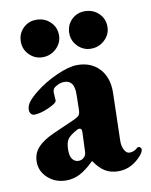

<svg xmlns="http://www.w3.org/2000/svg" viewBox="-77 -701 606 773"><g transform="rotate(-10 226.0 -315.0)"><path d="M27 -80Q27 -114 48.5 -138Q70 -162 115 -182L201 -220Q221 -229 226 -236Q231 -243 231 -263L232 -318Q234 -378 192 -378Q180 -378 167 -372.5Q154 -367 148 -360Q143 -354 143 -341Q143 -334 144 -325.5Q145 -317 145 -310Q145 -300 110 -284.5Q75 -269 51 -269Q43 -269 37.5 -275.5Q32 -282 32 -292Q32 -308 43 -323Q54 -338 80 -359Q120 -391 170.5 -413.5Q221 -436 255 -436Q312 -436 345.5 -399.5Q379 -363 378 -302L373 -108Q372 -85 380.5 -68.5Q389 -52 402 -52Q420 -52 434 -65Q437 -68 440 -68Q445 -68 448.5 -64.5Q452 -61 452 -56Q452 -44 432 -24Q394 14 345 14Q314 14 291 0Q268 -14 248 -44H246Q213 -12 187 1Q161 14 132 14Q88 14 57.5 -13.5Q27 -41 27 -80ZM220 -68Q226 -76 226 -91L229 -168Q229 -182 219 -182Q215 -182 209 -179Q181 -164 170.5 -150Q160 -136 160 -104Q160 -78 170 -66.5Q180 -55 194 -55Q210 -55 220 -68ZM48 -567Q48 -600 70 -622Q92 -644 124 -644Q158 -644 181 -622Q204 -600 204 -567Q204 -536 180.5 -513.5Q157 -491 124 -491Q93 -491 70.5 -513.5Q48 -536 48 -567ZM246 -567Q246 -600 268 -622Q290 -644 322 -644Q356 -644 379 -622Q402 -600 402 -567Q402 -536 378.5 -513.5Q355 -491 322 -491Q291 -491 268.5 -513.5Q246 -536 246 -567Z"/></g></svg>

Font: EB Garamond ExtraBold
Style: Regular
Weight: 800
Designer: Georg Duffner and Octavio Pardo
Foundry: Georg Duffner
Version: Version 1.000